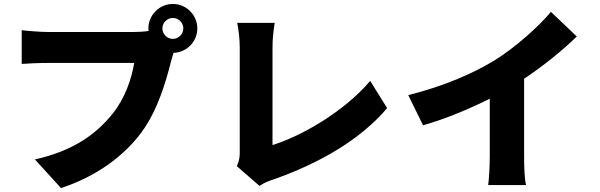

<svg xmlns="http://www.w3.org/2000/svg" viewBox="-20 -886 3040 973"><path d="M803 -742C803 -771 827 -795 856 -795C885 -795 909 -771 909 -742C909 -713 885 -689 856 -689C827 -689 803 -713 803 -742ZM732 -742 733 -729C706 -725 678 -724 661 -724C599 -724 305 -724 220 -724C187 -724 121 -729 90 -733V-562C116 -564 171 -567 220 -567C305 -567 598 -567 660 -567C647 -487 614 -388 550 -309C471 -211 358 -123 157 -78L289 67C465 10 606 -93 696 -214C782 -330 823 -482 847 -576L859 -618C926 -620 980 -675 980 -742C980 -810 924 -866 856 -866C788 -866 732 -810 732 -742Z M1180 -44 1295 56C1323 37 1349 29 1364 24C1592 -56 1801 -173 1942 -338L1856 -476C1726 -322 1508 -196 1361 -151C1361 -241 1361 -524 1361 -644C1361 -688 1365 -724 1372 -770H1182C1189 -737 1195 -688 1195 -644C1195 -523 1195 -201 1195 -118C1195 -93 1194 -74 1180 -44Z M2049 -404 2124 -251C2240 -284 2361 -335 2462 -386V-93C2462 -45 2458 25 2454 52H2646C2638 24 2636 -45 2636 -93V-487C2731 -550 2828 -628 2903 -701L2772 -826C2709 -750 2587 -642 2486 -580C2374 -512 2231 -450 2049 -404Z"/></svg>

Font: Noto Sans KR Black
Style: Regular
Weight: 900
Designer: Ryoko NISHIZUKA 西塚涼子 (kana, bopomofo & ideographs); Paul D. Hunt (Latin, Greek & Cyrillic); Sandoll Communications 산돌커뮤니
Foundry: Adobe
Version: Version 2.004;hotconv 1.0.118;makeotfexe 2.5.65603